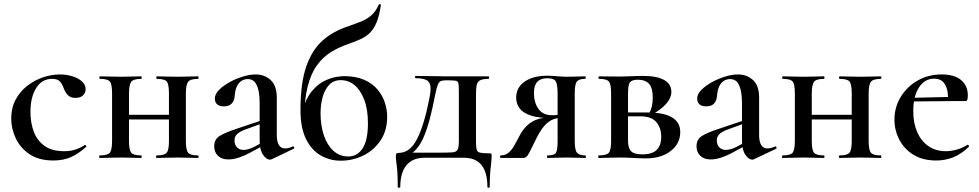

<svg xmlns="http://www.w3.org/2000/svg" viewBox="-20 -747 4631 908"><path d="M233 12Q164 12 120 -17.5Q76 -47 54.5 -93Q33 -139 33 -186Q33 -236 53.5 -275Q74 -314 108 -340.5Q142 -367 182.5 -381Q223 -395 263 -395Q292 -395 320 -387Q348 -379 366.5 -363Q385 -347 385 -325Q385 -309 373 -296.5Q361 -284 337 -284Q315 -284 302.5 -295.5Q290 -307 282 -328Q274 -350 263 -362Q252 -374 226 -374Q178 -374 151 -330.5Q124 -287 124 -218Q124 -167 139.5 -125Q155 -83 190 -57.5Q225 -32 283 -32Q312 -32 334.5 -39Q357 -46 381 -61Q383 -63 386.5 -59Q390 -55 388 -53Q353 -21 316.5 -4.5Q280 12 233 12Z M549 -182V-204H818V-182ZM510 -81V-305Q510 -349 499.5 -361.5Q489 -374 453 -374Q450 -374 450 -380Q450 -386 453 -386Q473 -386 498.5 -385Q524 -384 552 -384Q578 -384 603 -385Q628 -386 648 -386Q650 -386 650 -380Q650 -374 648 -374Q611 -374 600.5 -360Q590 -346 590 -303V-81Q590 -38 600.5 -25Q611 -12 648 -12Q650 -12 650 -6Q650 0 648 0Q627 0 602.5 -1Q578 -2 552 -2Q524 -2 498.5 -1Q473 0 452 0Q449 0 449 -6Q449 -12 452 -12Q489 -12 499.5 -25Q510 -38 510 -81ZM779 -81V-305Q779 -349 768.5 -361.5Q758 -374 722 -374Q719 -374 719 -380Q719 -386 722 -386Q742 -386 767.5 -385Q793 -384 821 -384Q847 -384 872 -385Q897 -386 917 -386Q919 -386 919 -380Q919 -374 917 -374Q880 -374 869.5 -360Q859 -346 859 -303V-81Q859 -38 869.5 -25Q880 -12 917 -12Q919 -12 919 -6Q919 0 917 0Q896 0 871.5 -1Q847 -2 821 -2Q793 -2 767 -1Q741 0 721 0Q718 0 718 -6Q718 -12 721 -12Q758 -12 768.5 -25Q779 -38 779 -81Z M1265 6Q1261 8 1256 8Q1240 8 1224 -15Q1208 -38 1208 -82V-255Q1208 -297 1201.5 -323Q1195 -349 1183 -361Q1171 -373 1152 -373Q1134 -373 1120.5 -363.5Q1107 -354 1099.5 -337Q1092 -320 1090 -294Q1088 -270 1075.5 -257Q1063 -244 1039 -244Q1017 -244 1006.5 -254Q996 -264 996 -281Q996 -302 1016 -322Q1036 -342 1066 -358.5Q1096 -375 1129 -385Q1162 -395 1189 -395Q1231 -395 1260 -368.5Q1289 -342 1289 -285V-108Q1289 -77 1299 -61Q1309 -45 1328 -45Q1344 -45 1364 -54Q1369 -56 1371 -50.5Q1373 -45 1368 -43ZM1060 7Q1029 7 1011 -10Q993 -27 993 -55Q993 -88 1018.5 -104Q1044 -120 1099 -138L1218 -178L1221 -164L1136 -133Q1111 -123 1100 -111.5Q1089 -100 1089 -83Q1089 -62 1101 -50Q1113 -38 1131 -38Q1140 -38 1152.5 -41Q1165 -44 1179 -51L1244 -85L1246 -70L1159 -23Q1133 -9 1107.5 -1Q1082 7 1060 7Z M1591 13Q1541 13 1497.5 -11.5Q1454 -36 1427.5 -89Q1401 -142 1401 -227Q1401 -354 1428.5 -433Q1456 -512 1507 -556.5Q1558 -601 1628 -623Q1659 -634 1686 -644.5Q1713 -655 1735 -673.5Q1757 -692 1771 -725Q1773 -728 1778 -727Q1783 -726 1781 -723Q1774 -673 1761.5 -642.5Q1749 -612 1731 -593.5Q1713 -575 1687.5 -563Q1662 -551 1627 -539Q1583 -524 1545 -500.5Q1507 -477 1478.5 -437.5Q1450 -398 1434.5 -336Q1419 -274 1419 -182L1410 -224Q1427 -283 1455.5 -316.5Q1484 -350 1514.5 -364.5Q1545 -379 1570 -383Q1595 -387 1605 -387Q1663 -387 1702.5 -369.5Q1742 -352 1766 -323Q1790 -294 1800.5 -260.5Q1811 -227 1811 -195Q1811 -130 1780 -83.5Q1749 -37 1699 -12Q1649 13 1591 13ZM1627 -7Q1670 -7 1695 -45.5Q1720 -84 1720 -164Q1720 -230 1702.5 -275.5Q1685 -321 1656.5 -344.5Q1628 -368 1592 -368Q1557 -368 1536 -345Q1515 -322 1505.5 -286.5Q1496 -251 1496 -211Q1496 -154 1511.5 -107.5Q1527 -61 1556.5 -34Q1586 -7 1627 -7Z M1861 137Q1861 89 1859 63.5Q1857 38 1854.5 22Q1852 6 1852 -11Q1852 -19 1856 -21.5Q1860 -24 1866 -24Q1919 -24 1952.5 -90Q1986 -156 2010 -279Q2019 -321 2015 -342Q2011 -363 1993.5 -370Q1976 -377 1945 -377Q1943 -377 1943 -382.5Q1943 -388 1945 -388Q1961 -388 1981.5 -387.5Q2002 -387 2022 -387Q2042 -387 2057.5 -386.5Q2073 -386 2080 -386H2291Q2293 -386 2293 -380Q2293 -374 2291 -374Q2265 -374 2252 -368Q2239 -362 2235 -347Q2231 -332 2231 -303V-81Q2231 -52 2234 -40Q2237 -28 2250.5 -25Q2264 -22 2294 -22Q2302 -22 2303.5 -20.5Q2305 -19 2305 -11Q2305 4 2303 21.5Q2301 39 2298.5 66.5Q2296 94 2296 137Q2296 141 2290.5 141Q2285 141 2285 137Q2285 69 2257.5 34Q2230 -1 2173 -1H1988Q1932 -1 1902.5 34Q1873 69 1873 137Q1873 141 1867 141Q1861 141 1861 137ZM1897 -3 1911 -25H2055Q2100 -25 2119.5 -26.5Q2139 -28 2144.5 -40Q2150 -52 2150 -81V-305Q2150 -337 2148.5 -349.5Q2147 -362 2138 -364.5Q2129 -367 2106 -367H2086Q2073 -367 2064.5 -363.5Q2056 -360 2050.5 -346Q2045 -332 2038 -299Q2025 -231 2011.5 -181Q1998 -131 1982.5 -96Q1967 -61 1946 -38.5Q1925 -16 1897 -3Z M2748 -12Q2751 -12 2751 -6Q2751 0 2748 0Q2731 0 2708.5 -1Q2686 -2 2662 -2Q2634 -2 2611.5 -1Q2589 0 2569 0Q2567 0 2567 -6Q2567 -12 2569 -12Q2602 -12 2609.5 -25Q2617 -38 2617 -81V-193L2646 -191Q2619 -191 2597 -183Q2575 -175 2554 -151.5Q2533 -128 2511 -81Q2494 -46 2485 -28.5Q2476 -11 2469.5 -5.5Q2463 0 2454 0H2347Q2345 0 2345 -6Q2345 -12 2347 -12Q2371 -12 2386.5 -26Q2402 -40 2413 -60.5Q2424 -81 2435 -101Q2458 -147 2493.5 -169.5Q2529 -192 2587 -192L2594 -188Q2528 -188 2490.5 -200.5Q2453 -213 2437 -235Q2421 -257 2421 -285Q2421 -333 2461 -361Q2501 -389 2569 -389Q2587 -389 2614.5 -386.5Q2642 -384 2662 -384Q2686 -384 2708 -385Q2730 -386 2747 -386Q2750 -386 2750 -380Q2750 -374 2747 -374Q2718 -374 2708 -361.5Q2698 -349 2698 -305V-81Q2698 -38 2708.5 -25Q2719 -12 2748 -12ZM2505 -308Q2505 -262 2526.5 -232Q2548 -202 2591 -202Q2605 -202 2622 -204Q2639 -206 2649 -208L2617 -197V-303Q2617 -349 2608 -363Q2599 -377 2568 -377Q2505 -377 2505 -308Z M2912 -385Q2936 -385 2965 -386.5Q2994 -388 3021 -388Q3086 -388 3120.5 -369Q3155 -350 3155 -312Q3155 -257 3062 -204L3050 -211Q3058 -225 3062.5 -243Q3067 -261 3067 -285Q3067 -331 3049.5 -350.5Q3032 -370 2996 -370Q2969 -370 2959.5 -358Q2950 -346 2950 -303V-81Q2950 -49 2963.5 -33Q2977 -17 3018 -17Q3064 -17 3085.5 -38Q3107 -59 3107 -100Q3107 -142 3084 -169.5Q3061 -197 3007 -197H2916L2915 -215H3042Q3197 -215 3197 -122Q3197 -68 3152 -33Q3107 2 3035 2Q3013 2 2976.5 0Q2940 -2 2912 -2Q2885 -2 2859 -1Q2833 0 2812 0Q2809 0 2809 -6Q2809 -12 2812 -12Q2849 -12 2859.5 -25Q2870 -38 2870 -81V-305Q2870 -349 2859.5 -361.5Q2849 -374 2813 -374Q2810 -374 2810 -380Q2810 -386 2813 -386Q2833 -386 2859 -385.5Q2885 -385 2912 -385Z M3546 6Q3542 8 3537 8Q3521 8 3505 -15Q3489 -38 3489 -82V-255Q3489 -297 3482.5 -323Q3476 -349 3464 -361Q3452 -373 3433 -373Q3415 -373 3401.5 -363.5Q3388 -354 3380.5 -337Q3373 -320 3371 -294Q3369 -270 3356.5 -257Q3344 -244 3320 -244Q3298 -244 3287.5 -254Q3277 -264 3277 -281Q3277 -302 3297 -322Q3317 -342 3347 -358.5Q3377 -375 3410 -385Q3443 -395 3470 -395Q3512 -395 3541 -368.5Q3570 -342 3570 -285V-108Q3570 -77 3580 -61Q3590 -45 3609 -45Q3625 -45 3645 -54Q3650 -56 3652 -50.5Q3654 -45 3649 -43ZM3341 7Q3310 7 3292 -10Q3274 -27 3274 -55Q3274 -88 3299.5 -104Q3325 -120 3380 -138L3499 -178L3502 -164L3417 -133Q3392 -123 3381 -111.5Q3370 -100 3370 -83Q3370 -62 3382 -50Q3394 -38 3412 -38Q3421 -38 3433.5 -41Q3446 -44 3460 -51L3525 -85L3527 -70L3440 -23Q3414 -9 3388.5 -1Q3363 7 3341 7Z M3778 -182V-204H4047V-182ZM3739 -81V-305Q3739 -349 3728.5 -361.5Q3718 -374 3682 -374Q3679 -374 3679 -380Q3679 -386 3682 -386Q3702 -386 3727.5 -385Q3753 -384 3781 -384Q3807 -384 3832 -385Q3857 -386 3877 -386Q3879 -386 3879 -380Q3879 -374 3877 -374Q3840 -374 3829.5 -360Q3819 -346 3819 -303V-81Q3819 -38 3829.5 -25Q3840 -12 3877 -12Q3879 -12 3879 -6Q3879 0 3877 0Q3856 0 3831.5 -1Q3807 -2 3781 -2Q3753 -2 3727.5 -1Q3702 0 3681 0Q3678 0 3678 -6Q3678 -12 3681 -12Q3718 -12 3728.5 -25Q3739 -38 3739 -81ZM4008 -81V-305Q4008 -349 3997.5 -361.5Q3987 -374 3951 -374Q3948 -374 3948 -380Q3948 -386 3951 -386Q3971 -386 3996.5 -385Q4022 -384 4050 -384Q4076 -384 4101 -385Q4126 -386 4146 -386Q4148 -386 4148 -380Q4148 -374 4146 -374Q4109 -374 4098.5 -360Q4088 -346 4088 -303V-81Q4088 -38 4098.5 -25Q4109 -12 4146 -12Q4148 -12 4148 -6Q4148 0 4146 0Q4125 0 4100.5 -1Q4076 -2 4050 -2Q4022 -2 3996 -1Q3970 0 3950 0Q3947 0 3947 -6Q3947 -12 3950 -12Q3987 -12 3997.5 -25Q4008 -38 4008 -81Z M4408 12Q4344 12 4300 -15Q4256 -42 4233 -86.5Q4210 -131 4210 -181Q4210 -240 4239.5 -288.5Q4269 -337 4319.5 -366Q4370 -395 4434 -395Q4493 -395 4525 -368.5Q4557 -342 4557 -296Q4557 -285 4555 -277Q4553 -269 4546 -269H4463Q4466 -317 4450 -346Q4434 -375 4398 -375Q4353 -375 4326 -333.5Q4299 -292 4299 -222Q4299 -165 4317.5 -122.5Q4336 -80 4370.5 -56Q4405 -32 4453 -32Q4478 -32 4505 -39.5Q4532 -47 4555 -62Q4557 -64 4560.5 -60Q4564 -56 4562 -53Q4526 -18 4488 -3Q4450 12 4408 12ZM4270 -267 4269 -284 4491 -289V-269Z"/></svg>

Font: Cormorant SemiBold
Style: Regular
Weight: 600
Designer: Christian Thalmann (Catharsis Fonts)
Foundry: Catharsis Fonts
Version: Version 4.000